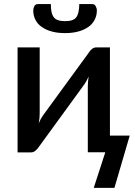

<svg xmlns="http://www.w3.org/2000/svg" viewBox="-20 -740 658 933"><path d="M365.2 -720.2H428.2Q439.5 -720.2 444.8 -710.4Q450.7 -699.7 450.7 -689Q450.7 -665 439.9 -643.6Q428.2 -622.1 409.2 -608.9Q386.7 -593.8 360.4 -586.9Q332 -579.1 295.9 -579.1Q259.8 -579.1 231.9 -586.9Q206.1 -593.3 183.1 -608.9Q162.6 -622.6 152.3 -643.6Q141.6 -663.6 141.6 -689Q141.6 -700.7 147 -710.4Q152.3 -720.2 164.1 -720.2H227.1Q227.1 -696.3 230.5 -681.2Q234.4 -664.6 242.2 -655.3Q250.5 -645 263.7 -641.6Q276.4 -637.2 295.9 -637.2Q315.9 -637.2 329.1 -641.6Q341.8 -645.5 350.1 -655.3Q357.4 -664.1 361.3 -681.2Q365.2 -698.2 365.2 -720.2ZM514.2 -81.1H610.4L536.1 172.9H435.5L491.7 0H406.7V-319.3Q406.7 -325.7 407.7 -342.3Q408.7 -356 410.6 -368.2Q407.2 -360.8 400.9 -348.1Q395 -337.4 390.6 -331.1L168.9 -26.4Q163.1 -17.1 152.8 -8.3Q143.6 0.5 130.4 0.5H65.4V-509.8H172.9V-190.4Q172.9 -183.6 171.9 -167Q169.4 -147.5 168.5 -141.1Q176.8 -162.1 189 -179.2L410.6 -482.9Q417.5 -494.1 426.3 -501.5Q436 -509.8 449.2 -509.8H514.2Z"/></svg>

Font: Lato-SemiBold
Style: Regular
Weight: 500
Designer: Lukasz Dziedzic with Adam Twardoch and Botio Nikoltchev
Foundry: tyPoland Lukasz Dziedzic
Version: ""